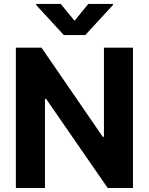

<svg xmlns="http://www.w3.org/2000/svg" viewBox="-20 -947 749 967"><path d="M649.6 0H522.5L212.1 -449.1H206.4V0H59.9V-707H189.1L497.3 -258.1H503.5V-707H649.6ZM355.5 -842.5 424.6 -927.1H548.9V-921.8L409.6 -770.5H301.4L162.1 -921.8V-927.1H286Z"/></svg>

Font: Pretendard Std Variable
Style: Regular
Weight: 400
Designer: Base glyphs from Inter by Rasmus Andersson; Hangeul glyphs from Noto Sans CJK(Source Han Sans) by Jang Soo-young and Kan
Foundry: Kil Hyung-jin
Version: Version 1.309;Glyphs 3.2 (3225)